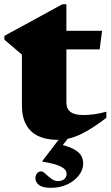

<svg xmlns="http://www.w3.org/2000/svg" viewBox="-22 -639 517 898"><path d="M288.5 -160Q288.5 -130.5 307.5 -115.8Q326.5 -101 367.5 -101Q390 -101 415.8 -104.2Q441.5 -107.5 475.5 -116.5V-88Q423.5 -48.5 384 -26Q344.5 -3.5 311.8 5.8Q279 15 247.5 15Q194.5 15 157.2 -2.5Q120 -20 100.2 -55.8Q80.5 -91.5 80.5 -146.5V-383.5L-1.5 -453.5V-471Q6.5 -476 29 -488Q51.5 -500 82.2 -516.8Q113 -533.5 146.5 -551.8Q180 -570 212.2 -587.8Q244.5 -605.5 269.5 -619H288.5V-484ZM205.5 -408V-495H455.5L444 -408ZM216.5 239.5Q177.5 239.5 160.5 226.2Q143.5 213 143.5 194.5Q143.5 182.5 150.5 172.5Q157.5 162.5 172 162.5Q178.5 162.5 190.5 173.8Q202.5 185 217.5 196.5Q232.5 208 248.5 208Q267 208 278.2 199Q289.5 190 289.5 173.5Q289.5 163.5 281.5 153.8Q273.5 144 249.2 134.5Q225 125 176.5 117V113.5L282 -24.5H322L225 98.5L243.5 32.5Q295.5 44 322 58.2Q348.5 72.5 357.8 89.2Q367 106 367 125.5Q367 155.5 346.5 181.8Q326 208 291.8 223.8Q257.5 239.5 216.5 239.5Z"/></svg>

Font: Newsreader 60pt ExtraBold
Style: Regular
Weight: 800
Designer: Hugues Gentile
Foundry: Production Type
Version: Version 1.003